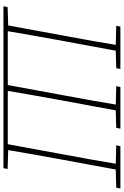

<svg xmlns="http://www.w3.org/2000/svg" viewBox="177 -893 716 1110"><g transform="rotate(90 535.0 -338.0)"><path d="M122 0 189 -364Q204 -442 217.5 -520Q231 -598 244 -676H278L211 -313Q197 -235 183 -156.5Q169 -78 156 0ZM129 -652 134 -676H379L374 -652L265 -649H250ZM467 0 534 -364Q549 -442 562.5 -520Q576 -598 589 -676H623L556 -313Q542 -235 528 -156.5Q514 -78 501 0ZM478 -652 483 -676H724L719 -652L610 -649H595ZM809 0 876 -364Q891 -442 904.5 -520Q918 -598 931 -676H965L898 -313Q884 -235 870 -156.5Q856 -78 843 0ZM820 -652 825 -676H1070L1065 -652L952 -649H937ZM16 0 21 -24 142 -28 139 0ZM146 0 147 -25H829L826 0ZM829 0 832 -28 957 -24 952 0Z"/></g></svg>

Font: Source Serif 4 ExtraLight
Style: Italic
Weight: 250
Italic angle: -12°
Designer: Frank Grießhammer
Foundry: Adobe Systems Incorporated
Version: Version 4.004;hotconv 1.0.116;makeotfexe 2.5.65601